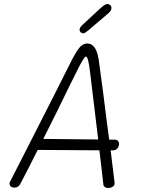

<svg xmlns="http://www.w3.org/2000/svg" viewBox="-20 -928 702 958"><path d="M545 -178H532L551 -23L552 -15Q552 -2 542 4Q532 10 519 10Q510 10 503.5 5.5Q497 1 496 -6L476 -178L168 -180Q124 -91 81 -10Q72 8 52 8Q39 8 33 1.5Q27 -5 28 -13V-15Q28 -20 31 -23L132 -221Q287 -525 325 -602Q355 -663 373.5 -687Q392 -711 416 -711Q439 -711 454 -688Q469 -665 475 -612Q495 -468 514 -312Q522 -258 525 -231H553Q563 -231 568.5 -225Q574 -219 574 -210Q574 -198 566 -188Q558 -178 545 -178ZM470 -232 429 -571Q420 -646 409 -646Q399 -646 362 -570L325 -496Q273 -387 196 -235ZM377 -779Q377 -792 394 -806L480 -886Q494 -898 501.5 -903Q509 -908 516 -908Q524 -908 530 -902.5Q536 -897 536 -888Q536 -879 530.5 -872Q525 -865 514 -856L420 -776Q410 -768 405 -765Q400 -762 394 -762Q388 -762 382.5 -767Q377 -772 377 -779Z"/></svg>

Font: Mali Light
Style: Italic
Weight: 300
Italic angle: -10°
Version: Version 1.000; ttfautohint (v1.6)